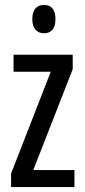

<svg xmlns="http://www.w3.org/2000/svg" viewBox="-20 -759 343 779"><path d="M159 -739C128 -739 111 -719 111 -681C111 -645 129 -624 159 -624C189 -624 205 -645 205 -681C205 -718 190 -739 159 -739ZM282 0V-69H115L275 -478V-537H35V-468H186L25 -55V0Z"/></svg>

Font: Noto Sans Sinhala ExtraCondensed
Style: Regular
Weight: 400
Width: 2
Designer: Jelle Bosma - Monotype Design Team
Foundry: Monotype Imaging Inc.
Version: Version 2.006